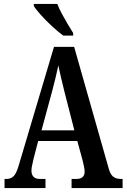

<svg xmlns="http://www.w3.org/2000/svg" viewBox="-20 -951 640 971"><path d="M3 0V-46H14Q35 -46 49.5 -60.5Q64 -75 77 -122L253 -714H355L530 -98Q538 -69 552.5 -57.5Q567 -46 592 -46H600V0H342V-46H366Q408 -46 408 -83Q408 -94 404.5 -110Q401 -126 398 -139L371 -238H173L150 -149Q148 -137 143.5 -119.5Q139 -102 139 -88Q139 -69 149 -57.5Q159 -46 182 -46H210V0ZM190 -292H356L307 -483Q297 -523 289 -557Q281 -591 275 -620Q269 -591 261 -558Q253 -525 244 -491ZM300 -771Q275 -789 244 -817.5Q213 -846 187 -875Q161 -904 151 -921V-931H270Q278 -909 292.5 -882Q307 -855 322.5 -829Q338 -803 350 -784V-771Z"/></svg>

Font: Noto Serif Devanagari ExtraCondensed SemiBold
Style: Regular
Weight: 600
Width: 2
Designer: Universal Thirst, Indian Type Foundry and the Monotype Design Team
Foundry: Monotype Imaging Inc.
Version: Version 2.004; ttfautohint (v1.8.4.7-5d5b)